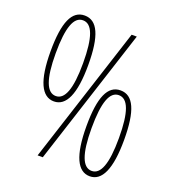

<svg xmlns="http://www.w3.org/2000/svg" viewBox="-133 -828 856 942"><g transform="rotate(20 295.0 -357.5)"><path d="M150 -276C213 -276 248 -348 248 -501C248 -654 216 -724 149 -724C83 -724 51 -654 51 -502C51 -348 86 -276 150 -276ZM166 0H193L424 -714H397ZM150 -304C103 -304 78 -365 78 -501C78 -637 102 -699 149 -699C197 -699 221 -637 221 -501C221 -365 196 -304 150 -304ZM441 9C504 9 539 -63 539 -216C539 -369 507 -439 440 -439C374 -439 342 -369 342 -217C342 -63 377 9 441 9ZM441 -19C394 -19 369 -80 369 -216C369 -352 393 -414 440 -414C488 -414 512 -352 512 -216C512 -80 487 -19 441 -19Z"/></g></svg>

Font: Noto Sans Tamil ExtraCondensed Thin
Style: Regular
Weight: 100
Width: 2
Designer: Jelle Bosma - Monotype Design Team
Foundry: Monotype Imaging Inc.
Version: Version 2.004